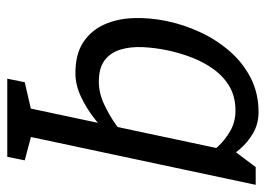

<svg xmlns="http://www.w3.org/2000/svg" viewBox="-124 -424 748 541"><g transform="rotate(90 250.5 -154.0)"><path d="M451.3 -500H501.3L352.3 200H272.3L409.2 -444ZM430.3 -346.7Q430.3 -346.7 420.3 -361.2Q410.3 -375.7 392.3 -394.8Q374.3 -414 349.1 -428.5Q323.8 -443 292.5 -443L296.7 -508Q329.7 -508 356.1 -492.5Q382.5 -477 401.6 -454.2Q420.7 -431.5 433.3 -408.8Q446 -386 452.3 -370.5Q458.7 -355 458.7 -355ZM389.7 -153.3 414.7 -145Q414.7 -145 401.6 -129.5Q388.5 -114 366.1 -91.2Q343.7 -68.5 314.8 -45.8Q285.8 -23 252.8 -7.5Q219.7 8 186.7 8L210.8 -58Q242.2 -58 273.5 -72.5Q304.8 -87 331.2 -105.7Q357.5 -124.3 373.6 -138.8Q389.7 -153.3 389.7 -153.3ZM210.8 -58 186.7 8Q133 8 99.7 -14Q66.3 -36 49.7 -73Q33 -110 31.5 -156Q30 -202 40 -250Q50 -298 71.4 -344Q92.8 -390 125.1 -427Q157.3 -464 200.2 -486Q243 -508 296.7 -508L292.5 -443Q253.7 -443 225.2 -426.7Q196.7 -410.3 176.2 -382.2Q155.7 -354.2 142.5 -319.8Q129.3 -285.3 122 -250Q114.8 -214.8 113.3 -180.8Q111.8 -146.8 120.3 -118.8Q128.8 -90.7 150.4 -74.3Q172 -58 210.8 -58ZM342.3 200 351 129.2 432.3 150.8 422.3 200ZM202.2 200 212.2 150.8 302.3 130 282.2 200Z"/></g></svg>

Font: Epunda Slab Light
Style: Italic
Weight: 300
Italic angle: -12°
Designer: Simon Atzbach
Foundry: typofactur
Version: Version 1.102